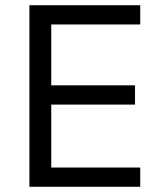

<svg xmlns="http://www.w3.org/2000/svg" viewBox="-20 -718 623 738"><path d="M93 0V-698H519V-624H177V-390H499V-316H177V-74H519V0Z"/></svg>

Font: IBM Plex Sans KR
Style: Regular
Weight: 400
Designer: Mike Abbink; Paul van der Laan; Pieter van Rosmalen; Wujin Sim; Chorong Kim; Dohee Lee;
Foundry: Sandoll Inc.
Version: Version 1.000